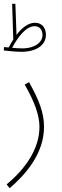

<svg xmlns="http://www.w3.org/2000/svg" viewBox="-47 -762 326 1012"><path d="M66 -489C144 -489 195 -524 195 -578C195 -617 173 -642 137 -642C101 -642 67 -614 40 -578L34 -742H17L23 -554C14 -540 6 -526 -1 -512C-9 -512 -17 -513 -26 -514L-27 -496C-4 -493 39 -489 66 -489ZM136 -624C163 -624 177 -603 177 -577C177 -540 138 -507 70 -507C55 -507 38 -508 17 -510C45 -562 88 -624 136 -624ZM4 230C90 156 185 46 185 -93C185 -166 160 -233 106 -329L83 -316C134 -229 161 -154 161 -94C161 26 83 131 -12 210Z"/></svg>

Font: Noto Sans Arabic UI XCn Th
Style: Regular
Weight: 100
Width: 2
Designer: Monotype Design Team, Nadine Chahine and Nizar Qandah
Foundry: Monotype Imaging Inc.
Version: Version 2.010